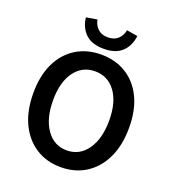

<svg xmlns="http://www.w3.org/2000/svg" viewBox="-152 -960 978 1087"><g transform="rotate(20 337.0 -416.5)"><path d="M337 12Q252 12 187 -29.5Q122 -71 85.5 -147.5Q49 -224 49 -330Q49 -436 85.5 -511Q122 -586 187 -626Q252 -666 337 -666Q423 -666 488 -626Q553 -586 589.5 -511Q626 -436 626 -330Q626 -224 589.5 -147.5Q553 -71 488 -29.5Q423 12 337 12ZM337 -89Q414 -89 460 -154.5Q506 -220 506 -330Q506 -440 460 -502.5Q414 -565 337 -565Q260 -565 214 -502.5Q168 -440 168 -330Q168 -220 214 -154.5Q260 -89 337 -89ZM337 -701Q265 -701 227 -737.5Q189 -774 182 -834L248 -845Q254 -812 276.5 -791Q299 -770 337 -770Q375 -770 397.5 -791Q420 -812 426 -845L492 -834Q485 -774 447 -737.5Q409 -701 337 -701Z"/></g></svg>

Font: Source Sans Pro SemiBold
Style: Regular
Weight: 600
Designer: Paul D. Hunt
Foundry: Adobe Systems Incorporated
Version: Version 2.045;hotconv 1.0.109;makeotfexe 2.5.65596